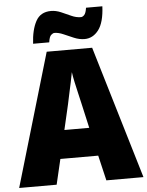

<svg xmlns="http://www.w3.org/2000/svg" viewBox="-61 -982 792 1031"><g transform="rotate(-5 335.0 -466.5)"><path d="M470 0 438 -136H234L202 0H0L211 -716H456L670 0ZM373 -422Q368 -444 360.5 -476Q353 -508 346 -540Q339 -572 336 -595Q332 -573 325.5 -542Q319 -511 312 -479.5Q305 -448 300 -423L269 -289H403ZM142 -765Q146 -840 171 -886Q196 -932 253 -932Q279 -932 306 -920.5Q333 -909 359 -897Q385 -885 410 -885Q420 -885 429 -895Q438 -905 442 -933H530Q526 -846 495.5 -806Q465 -766 420 -766Q392 -766 363.5 -778Q335 -790 309 -801.5Q283 -813 261 -813Q253 -813 243 -804Q233 -795 229 -765Z"/></g></svg>

Font: Noto Sans Myanmar UI SemiCondensed Black
Style: Regular
Weight: 900
Width: 4
Designer: Monotype Design Team
Foundry: Monotype Imaging Inc.
Version: Version 2.103; ttfautohint (v1.8.4.7-5d5b)